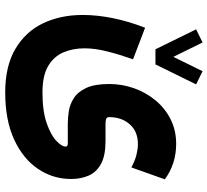

<svg xmlns="http://www.w3.org/2000/svg" viewBox="-51 -534 832 770"><g transform="rotate(90 365.0 -149.0)"><path d="M177.7 -356.4 97.7 -519.5 150.4 -545.4 208 -428.2 265.6 -545.4 318.4 -519.5 238.3 -356.4ZM350.6 246.1Q245.6 246.1 176.5 205.6Q107.4 165 73.7 95Q40 24.9 40 -64.5Q40 -124 53.2 -187.7Q66.4 -251.5 91.3 -314.9L217.8 -266.6Q199.2 -213.9 186.5 -164.1Q173.8 -114.3 173.8 -71.8Q173.8 -25.9 189.9 12.5Q206.1 50.8 244.6 73.7Q283.2 96.7 350.6 96.7Q425.8 96.7 473.9 79.8Q522 63 544.9 41Q567.9 19 567.9 3.9Q567.9 -4.9 555.2 -4.9H476.1Q453.1 -4.9 425.8 -9Q398.4 -13.2 373.5 -29.1Q348.6 -44.9 332.8 -78.6Q316.9 -112.3 316.9 -170.9Q316.9 -222.2 333.7 -270Q350.6 -317.9 382.1 -356.2Q413.6 -394.5 458 -417Q502.4 -439.5 557.1 -439.5Q637.2 -439.5 699.2 -394L651.4 -259.8Q624.5 -274.4 600.6 -280.3Q576.7 -286.1 558.1 -286.1Q507.3 -286.1 478.5 -253.4Q449.7 -220.7 449.7 -171.4Q449.7 -160.6 458 -158.4Q466.3 -156.2 476.1 -156.2H545.4Q603.5 -156.2 636.7 -138.4Q669.9 -120.6 683.8 -89.4Q697.8 -58.1 697.8 -18.1Q697.8 54.7 657.2 114.7Q616.7 174.8 539.3 210.4Q461.9 246.1 350.6 246.1Z"/></g></svg>

Font: Vazirmatn RD UI Black
Style: Regular
Weight: 900
Designer: Saber Rastikerdar
Foundry: Saber Rastikerdar
Version: Version 33.003